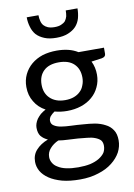

<svg xmlns="http://www.w3.org/2000/svg" viewBox="-97 -778 715 1022"><g transform="rotate(-10 260.0 -267.5)"><path d="M247.1 -247.1Q274.4 -247.1 294.9 -254.9Q315.4 -262.7 329.1 -276.4Q342.8 -289.1 349.6 -308.6Q357.4 -327.1 357.4 -349.6Q357.4 -396.5 329.1 -423.8Q300.8 -451.2 247.1 -451.2Q193.4 -451.2 165 -423.8Q136.7 -396.5 136.7 -349.6Q136.7 -327.1 143.6 -308.6Q151.4 -289.1 165 -276.4Q178.7 -262.7 199.2 -254.9Q219.7 -247.1 247.1 -247.1ZM407.2 27.3Q407.2 8.8 397.5 -2.9Q386.7 -13.7 368.2 -20.5Q350.6 -27.3 327.1 -29.3Q303.7 -32.2 277.3 -34.2Q252 -35.2 224.6 -37.1Q197.3 -38.1 172.9 -42Q144.5 -29.3 127 -8.8Q109.4 10.7 109.4 37.1Q109.4 53.7 118.2 68.4Q127 84 144.5 93.8Q162.1 105.5 189.5 111.3Q216.8 117.2 253.9 117.2Q290 117.2 318.4 111.3Q346.7 104.5 366.2 92.8Q386.7 80.1 397.5 64.5Q407.2 47.9 407.2 27.3ZM498 -486.3Q498 -478.5 498 -453.1Q498 -436.5 476.6 -432.6Q458 -429.7 419.9 -424.8Q436.5 -391.6 436.5 -351.6Q436.5 -315.4 421.9 -285.2Q408.2 -254.9 382.8 -233.4Q358.4 -211.9 323.2 -200.2Q288.1 -188.5 247.1 -188.5Q211.9 -188.5 179.7 -197.3Q164.1 -186.5 155.3 -175.8Q147.5 -164.1 147.5 -153.3Q147.5 -134.8 162.1 -126Q176.8 -116.2 200.2 -112.3Q224.6 -108.4 254.9 -107.4Q286.1 -106.4 318.4 -103.5Q350.6 -101.6 380.9 -96.7Q412.1 -90.8 435.5 -78.1Q460 -66.4 474.6 -43.9Q489.3 -22.5 489.3 12.7Q489.3 45.9 473.6 76.2Q457 106.4 426.8 129.9Q396.5 154.3 351.6 168Q307.6 182.6 252 182.6Q196.3 182.6 155.3 171.9Q113.3 160.2 85.9 141.6Q58.6 123 44.9 99.6Q31.2 75.2 31.2 48.8Q31.2 10.7 54.7 -14.6Q78.1 -41 119.1 -56.6Q96.7 -66.4 83 -83Q70.3 -99.6 70.3 -128.9Q70.3 -139.6 74.2 -151.4Q78.1 -163.1 85.9 -174.8Q94.7 -186.5 106.4 -197.3Q118.2 -207 134.8 -215.8Q96.7 -236.3 76.2 -271.5Q54.7 -305.7 54.7 -351.6Q54.7 -388.7 69.3 -418.9Q84 -449.2 109.4 -470.7Q134.8 -492.2 169.9 -503.9Q205.1 -514.6 247.1 -514.6Q280.3 -514.6 308.6 -507.8Q336.9 -501 360.4 -486.3Q406.2 -486.3 498 -486.3ZM258.8 -582Q219.7 -582 194.3 -592.8Q168 -603.5 151.4 -621.1Q135.7 -639.6 128.9 -664.1Q121.1 -689.5 121.1 -716.8Q142.6 -716.8 184.6 -716.8Q184.6 -700.2 188.5 -685.5Q191.4 -671.9 200.2 -661.1Q209 -651.4 222.7 -645.5Q237.3 -639.6 258.8 -639.6Q280.3 -639.6 293.9 -645.5Q308.6 -651.4 317.4 -661.1Q325.2 -671.9 329.1 -685.5Q332 -700.2 332 -716.8Q353.5 -716.8 395.5 -716.8Q395.5 -689.5 388.7 -664.1Q381.8 -639.6 365.2 -621.1Q348.6 -603.5 322.3 -592.8Q296.9 -582 258.8 -582Z"/></g></svg>

Font: Lato
Style: Regular
Weight: 400
Designer: Lukasz Dziedzic with Adam Twardoch and Botio Nikoltchev
Version: Version 2.015; 2015-08-06; http://www.latofonts.com/